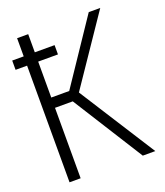

<svg xmlns="http://www.w3.org/2000/svg" viewBox="-135 -804 767 894"><g transform="rotate(-20 249.0 -357.0)"><path d="M55 0V-578H-2V-624H55V-714H110V-624H208V-578H110V-400H199L410 -714H467L239 -378L480 0H418L198 -349H110V0Z"/></g></svg>

Font: Noto Sans Mono ExtraCondensed Light
Style: Regular
Weight: 300
Width: 2
Designer: Monotype Design Team
Foundry: Monotype Imaging Inc.
Version: Version 2.014; ttfautohint (v1.8.4.7-5d5b)